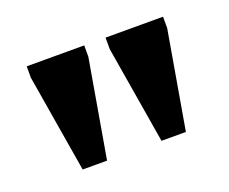

<svg xmlns="http://www.w3.org/2000/svg" viewBox="-59 -764 530 444"><g transform="rotate(-20 206.0 -542.0)"><path d="M78.5 -407.5 38.5 -648V-676H180V-648L138.5 -407.5ZM272.5 -407.5 232.5 -648V-676H374V-648L332.5 -407.5Z"/></g></svg>

Font: Newsreader 16pt 16pt
Style: Bold
Weight: 700
Version: Version 1.003